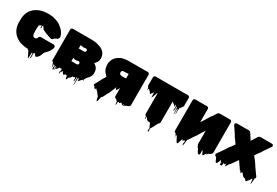

<svg xmlns="http://www.w3.org/2000/svg" viewBox="54 -1459 3686 2551"><g transform="rotate(30 1896.5 -183.5)"><path d="M597 -201Q603 -195 603 -187Q605 -174 599 -160.5Q593 -147 588 -137Q579 -118 567.5 -103.5Q556 -89 543 -75Q540 -72 535.5 -68Q531 -64 529 -62Q527 -61 524 -58Q524 -58 522 -56Q518 -49 515 -40Q512 -31 509 -23Q505 -15 501 -5Q497 5 492 13L486 21L485 22Q482 25 479.5 27.5Q477 30 474 32Q471 35 468.5 38Q466 41 462 44Q455 49 447 46.5Q439 44 434 37Q433 35 432.5 32.5Q432 30 430 29Q428 27 428 26Q424 24 419 19Q416 17 414 14Q412 12 412 12Q402 22 401.5 35Q401 48 403 62Q405 76 402 90Q402 93 398 99Q397 101 396 105.5Q395 110 394 108Q392 87 392 66.5Q392 46 390 25Q390 25 386 27Q385 27 384.5 27.5Q384 28 382 28Q379 28 378 29Q377 51 376.5 74.5Q376 98 374 121Q374 122 373 119.5Q372 117 370 116L366 109Q363 103 360 96.5Q357 90 354 84Q344 60 330 36Q325 27 320 20Q320 22 318 22Q317 23 314 17Q308 10 301 10Q172 7 95 -67L91 -71Q69 -94 53.5 -124.5Q38 -155 33 -192Q29 -210 29 -228Q29 -246 29 -265V-266Q29 -274 29 -282.5Q29 -291 30 -300Q30 -305 30.5 -310Q31 -315 32 -320Q32 -322 32 -325Q32 -328 33 -331Q33 -332 33.5 -333Q34 -334 34 -335Q39 -361 49 -384.5Q59 -408 73 -428Q75 -431 80 -436Q118 -482 177.5 -506Q237 -530 310 -530Q316 -530 322 -530Q328 -530 333 -529Q339 -531 344 -529L368 -526Q382 -528 391 -524L397 -521Q462 -507 504 -477.5Q546 -448 571 -413Q573 -410 575.5 -406.5Q578 -403 580 -399Q593 -380 599 -356Q600 -355 600 -353.5Q600 -352 601 -350Q605 -336 602 -327Q602 -326 601.5 -325.5Q601 -325 601 -325Q600 -321 598 -319.5Q596 -318 594 -316Q593 -315 592 -313.5Q591 -312 590 -310Q590 -310 588 -306Q586 -302 584 -300Q583 -299 582.5 -296Q582 -293 580 -294Q578 -296 578 -299.5Q578 -303 576 -305Q575 -306 572 -303Q570 -301 568 -295Q567 -292 566.5 -288.5Q566 -285 564 -285Q562 -285 562 -289.5Q562 -294 560 -295Q560 -296 556 -292Q552 -288 548 -286Q540 -279 530 -268.5Q520 -258 508 -259Q500 -259 492 -263Q484 -267 476 -269Q472 -271 466.5 -272Q461 -273 456 -275Q452 -277 447 -279.5Q442 -282 437 -283Q431 -285 424.5 -286.5Q418 -288 413 -291Q408 -293 403 -296Q398 -299 393 -301Q388 -304 382.5 -305.5Q377 -307 372 -309Q368 -311 366 -313Q358 -317 353 -327Q349 -334 345.5 -341.5Q342 -349 335 -353L329 -347Q333 -351 333 -353Q332 -353 328.5 -352Q325 -351 323 -350V-341Q324 -337 324.5 -333.5Q325 -330 325 -326Q327 -318 324 -315Q323 -312 320.5 -312Q318 -312 316 -312L315 -313Q313 -315 313 -320Q313 -325 314 -330.5Q315 -336 315 -341V-346Q315 -349 314.5 -349.5Q314 -350 314 -350Q313 -350 312 -349.5Q311 -349 310 -349Q306 -347 306 -347Q305 -346 301 -346Q300 -346 298.5 -347Q297 -348 296 -346Q295 -344 295 -338Q295 -332 292 -333Q287 -335 287 -340Q287 -345 288 -348Q286 -346 286 -346Q284 -342 284 -342Q283 -340 282 -337Q281 -334 280 -332Q277 -326 277 -318Q276 -313 275.5 -307Q275 -301 275 -295V-290Q275 -286 275 -281.5Q275 -277 274 -272Q274 -258 274 -246.5Q274 -235 275 -224V-218Q276 -216 276 -211Q276 -206 277 -204Q277 -201 277.5 -198.5Q278 -196 278 -193Q279 -192 279 -190.5Q279 -189 280 -187Q284 -174 292 -167Q294 -165 301 -163Q303 -162 307 -162Q311 -161 314 -161Q317 -161 321 -161Q323 -162 325.5 -162Q328 -162 330 -163Q333 -165 336.5 -167Q340 -169 342 -172Q343 -174 344 -175Q345 -176 346 -177L352 -191Q355 -200 363 -205Q365 -208 368.5 -208.5Q372 -209 371 -209Q375 -211 378 -211Q386 -213 398.5 -212Q411 -211 421 -211H552Q559 -211 566.5 -211.5Q574 -212 581 -211Q587 -209 590 -207L595 -204Q597 -202 597 -201Z M1229 -123Q1227 -114 1224 -105.5Q1221 -97 1216 -91Q1216 -91 1216 -90.5Q1216 -90 1215 -90Q1210 -79 1201.5 -69.5Q1193 -60 1182 -51Q1175 -43 1170 -33.5Q1165 -24 1159 -15Q1159 -12 1158 -10Q1157 -6 1158.5 2.5Q1160 11 1155 9Q1151 7 1151 2.5Q1151 -2 1152 -6Q1143 4 1133 13Q1123 22 1114 32Q1111 35 1108.5 38.5Q1106 42 1103 45Q1102 46 1101 47Q1100 48 1099 49Q1098 50 1096.5 51.5Q1095 53 1095 52Q1093 40 1093.5 35Q1094 30 1094 25Q1094 20 1089 10Q1086 13 1083 15H1082Q1080 17 1079 17Q1078 39 1077.5 67.5Q1077 96 1075 119Q1075 120 1073 122.5Q1071 125 1071 124Q1069 101 1069 68.5Q1069 36 1067 14Q1066 13 1065.5 12Q1065 11 1064 10H1063Q1059 10 1059 11Q1058 27 1057.5 43Q1057 59 1055 76Q1055 75 1051 75Q1047 75 1047 75Q1045 55 1045.5 49Q1046 43 1046 38.5Q1046 34 1040 20Q1036 22 1032 25.5Q1028 29 1023 32Q1021 33 1019 34Q1017 35 1015 33Q1007 25 1011.5 24Q1016 23 1019.5 25Q1023 27 1011 27H1009Q1009 28 1008.5 28.5Q1008 29 1008 29L999 44Q998 46 995 49Q993 53 991 55Q990 56 987.5 58Q985 60 983 62Q981 66 979 66Q978 66 977 65Q976 64 974 63Q972 64 971 66Q970 68 969 70Q967 74 964 80.5Q961 87 959 91Q959 92 956 98.5Q953 105 951 107Q949 109 947 107Q945 105 943 99Q939 87 939 85Q939 83 939.5 80Q940 77 936 64Q935 61 930 58Q924 52 917.5 53.5Q911 55 905 59Q903 60 901 62Q899 64 897 65Q894 68 891.5 70.5Q889 73 884 70Q877 65 873 58Q869 51 865 45Q865 44 864.5 43.5Q864 43 864 42Q863 41 862 40Q861 39 860 38L854 32Q850 37 849.5 44Q849 51 846 57Q846 61 843 61Q839 61 837.5 53.5Q836 46 835 48Q834 55 833.5 67.5Q833 80 833.5 88Q834 96 832 90Q820 75 824 61.5Q828 48 832.5 36Q837 24 825 14L819 8Q818 10 818 12.5Q818 15 817 17Q816 19 813.5 19Q811 19 809 20Q805 22 805 22Q804 20 803.5 17Q803 14 802 12L793 21Q789 27 785.5 33Q782 39 777 44L768 53Q765 59 764 58Q762 51 762 44.5Q762 38 760 32Q760 31 758 30.5Q756 30 756 31Q755 37 756.5 46Q758 55 758 62Q758 69 752 68Q743 66 746.5 53Q750 40 748 30Q748 29 747 29.5Q746 30 745 29Q742 29 741 28Q738 28 737 27Q736 27 735 26Q734 25 733 26Q732 35 735 49.5Q738 64 738.5 74.5Q739 85 730 82Q721 78 721 67.5Q721 57 724 44.5Q727 32 726 22Q726 22 723 22Q723 21 722.5 21Q722 21 722 21Q721 20 720 20Q719 20 718 19Q717 18 716 18Q715 18 714 17Q710 13 710 15Q709 21 710 32Q711 43 711.5 50Q712 57 706 54Q697 48 702 34Q707 20 702 10Q700 5 700.5 17Q701 29 698 34Q697 37 696 31.5Q695 26 694 23Q694 22 692 11Q690 0 689 0L682 -3Q676 -6 672 -11Q670 -13 668 -19Q667 -23 666.5 -27Q666 -31 666 -35Q666 -43 666.5 -51.5Q667 -60 667 -67V-469Q667 -475 666.5 -481.5Q666 -488 667 -495L668 -502Q669 -503 669 -504Q669 -505 670 -506Q672 -510 674 -511Q678 -516 684 -518Q686 -519 688.5 -519.5Q691 -520 695 -520H810Q822 -520 844 -520Q866 -520 891.5 -520.5Q917 -521 938 -520H951Q962 -520 972.5 -520Q983 -520 993 -519Q1011 -519 1030 -517.5Q1049 -516 1066 -511L1071 -509Q1109 -501 1136 -487Q1163 -473 1182 -452Q1189 -444 1194.5 -434.5Q1200 -425 1203 -415Q1206 -411 1207 -405Q1208 -399 1209 -394Q1212 -385 1212 -376Q1213 -368 1212.5 -360.5Q1212 -353 1211 -345Q1210 -327 1203 -316Q1201 -313 1199 -307Q1191 -293 1176 -276L1175 -275Q1172 -272 1170 -271Q1169 -270 1168 -269Q1167 -268 1166 -267L1174 -262Q1176 -261 1178.5 -259Q1181 -257 1188 -252Q1197 -245 1206 -235Q1214 -225 1220 -215Q1230 -197 1232 -168Q1234 -155 1232.5 -143.5Q1231 -132 1229 -123ZM891 -341V-326Q890 -313 889.5 -313Q889 -313 889.5 -318.5Q890 -324 892 -329.5Q894 -335 899 -332H961Q966 -332 970.5 -332Q975 -332 979 -333Q980 -334 982 -334Q990 -337 994 -343L996 -348Q997 -350 997 -357V-362Q995 -368 994 -370Q993 -372 989 -376Q988 -378 986 -378.5Q984 -379 982 -380Q977 -381 971.5 -380Q966 -379 961 -378Q954 -377 946.5 -376.5Q939 -376 931 -377Q925 -378 919 -379Q913 -380 907 -381Q909 -381 903 -381.5Q897 -382 895 -382Q895 -382 894.5 -382.5Q894 -383 891 -383ZM891 -137H961Q978 -137 987.5 -142Q997 -147 997 -162V-167Q995 -173 994 -175Q993 -177 989 -181Q983 -185 979 -185Q975 -185 970.5 -184.5Q966 -184 961 -183Q952 -181 943.5 -179.5Q935 -178 926 -179Q919 -179 912.5 -181Q906 -183 899 -185Q898 -186 897 -186Q896 -186 894 -187Q893 -188 892 -188Q891 -188 891 -188Z M1456 145Q1456 146 1454 151Q1452 156 1448 155Q1445 153 1442.5 147Q1440 141 1439 140Q1435 127 1433.5 114Q1432 101 1428 89Q1418 81 1410 69Q1403 58 1394.5 48.5Q1386 39 1376 29Q1372 24 1367.5 20Q1363 16 1358 12Q1353 9 1355.5 12.5Q1358 16 1359.5 20.5Q1361 25 1352 24Q1349 24 1349 18Q1349 17 1348.5 16.5Q1348 16 1348 16Q1348 16 1346 14Q1345 20 1347 26.5Q1349 33 1344 32Q1340 30 1341.5 22Q1343 14 1338 8Q1337 9 1337.5 16Q1338 23 1336 25Q1335 26 1334 22.5Q1333 19 1332 18Q1330 13 1328 8.5Q1326 4 1324 0Q1323 0 1322 -0.5Q1321 -1 1320 -1Q1319 -1 1317 -3Q1315 -3 1310 -8Q1306 -12 1306 -15Q1306 -18 1306 -20Q1306 -25 1309 -31L1349 -103Q1357 -120 1364.5 -135.5Q1372 -151 1381 -161Q1381 -162 1381.5 -162Q1382 -162 1382 -163L1394 -185Q1396 -187 1398 -193Q1399 -193 1399 -195Q1398 -194 1398 -193Q1398 -192 1396 -192Q1396 -192 1394 -194Q1392 -195 1389.5 -198Q1387 -201 1386 -202V-203L1383 -206Q1381 -208 1380 -210Q1380 -211 1378 -213Q1376 -215 1376 -215Q1374 -216 1372.5 -217.5Q1371 -219 1368 -222Q1365 -225 1362.5 -228Q1360 -231 1358 -234Q1352 -241 1349 -248Q1346 -253 1343.5 -258Q1341 -263 1339 -268Q1336 -274 1333 -283Q1329 -298 1327 -317Q1326 -325 1326 -332.5Q1326 -340 1326 -349Q1327 -374 1337 -400Q1342 -418 1349 -427Q1351 -430 1353 -433Q1355 -436 1356 -438Q1364 -449 1373 -458Q1376 -461 1381 -465.5Q1386 -470 1387 -471Q1388 -472 1388.5 -472Q1389 -472 1390 -473Q1398 -479 1406 -484Q1414 -489 1423 -493Q1431 -500 1445.5 -504.5Q1460 -509 1476 -512Q1493 -516 1511.5 -518Q1530 -520 1550 -520H1638Q1657 -521 1676 -520.5Q1695 -520 1714 -520H1798Q1804 -520 1810.5 -520.5Q1817 -521 1823 -521H1834Q1839 -521 1843 -521Q1847 -521 1851 -519Q1858 -517 1863 -510Q1867 -506 1869 -497Q1870 -493 1869.5 -487.5Q1869 -482 1869 -477Q1870 -461 1869.5 -441.5Q1869 -422 1869 -405V-51Q1869 -45 1869.5 -38.5Q1870 -32 1869 -26Q1869 -18 1864 -11Q1862 -8 1859 -6Q1857 -4 1852 -2Q1848 0 1843.5 2Q1839 4 1834 6Q1833 7 1831.5 7Q1830 7 1828 8Q1825 10 1819 12Q1817 14 1815 14Q1811 15 1806.5 17.5Q1802 20 1798 22Q1797 23 1796 23Q1795 23 1794 24Q1792 26 1792 26Q1796 34 1783 30Q1780 29 1780.5 24.5Q1781 20 1781 16Q1781 15 1782 15Q1782 10 1779 10Q1774 11 1775 18.5Q1776 26 1774 31Q1773 32 1771.5 31.5Q1770 31 1769 31Q1764 30 1759 25Q1749 14 1749.5 13Q1750 12 1740 8Q1735 13 1729.5 19Q1724 25 1716 25Q1709 26 1710 23Q1711 20 1710 13Q1708 15 1708 15Q1703 21 1697 26Q1695 34 1695 42.5Q1695 51 1693 59Q1692 62 1691.5 67Q1691 72 1688 71Q1684 69 1684.5 64Q1685 59 1684 55Q1683 47 1682.5 38.5Q1682 30 1680 23L1670 13Q1666 7 1660 3Q1657 0 1652 0L1644 -3Q1643 -5 1641.5 -6Q1640 -7 1638 -8Q1631 -15 1630 -23Q1629 -31 1629.5 -39.5Q1630 -48 1630 -55V-115Q1630 -122 1629.5 -129Q1629 -136 1630 -143L1626 -151Q1625 -148 1624.5 -144.5Q1624 -141 1622 -138Q1621 -135 1621 -129.5Q1621 -124 1619 -126Q1616 -128 1616 -133Q1615 -130 1614 -127Q1613 -124 1611 -121L1606 -112Q1600 -106 1601.5 -105.5Q1603 -105 1602 -105Q1601 -105 1596 -104Q1593 -104 1588 -112Q1585 -118 1584.5 -120Q1584 -122 1584 -125V-132Q1584 -134 1583.5 -135.5Q1583 -137 1583 -138Q1582 -136 1581 -133.5Q1580 -131 1579 -129L1574 -117Q1573 -114 1572 -111Q1571 -108 1569 -105Q1568 -103 1567 -100Q1566 -97 1564 -95Q1564 -93 1562 -89Q1555 -73 1548.5 -55Q1542 -37 1534 -22L1530 -15Q1530 -14 1529.5 -13.5Q1529 -13 1529 -12Q1527 -8 1524 -5.5Q1521 -3 1519 -1Q1517 5 1516 7L1513 14Q1512 15 1512 16Q1512 17 1511 19Q1509 24 1506.5 29Q1504 34 1501 39Q1498 46 1495 52.5Q1492 59 1487 64Q1484 69 1481 72Q1478 75 1476 77L1471 82Q1470 86 1469 90Q1468 94 1467 98Q1465 110 1463 122Q1461 134 1456 145ZM1620 -300 1635 -304V-371H1627Q1623 -371 1618.5 -370.5Q1614 -370 1609 -369Q1597 -368 1585 -368Q1573 -368 1562 -367Q1556 -367 1549.5 -366Q1543 -365 1538 -360Q1530 -350 1530 -336Q1530 -331 1531 -328Q1533 -318 1540 -310Q1545 -306 1549 -304Q1561 -300 1578 -300ZM1602 -105Q1602 -105 1602 -105Z M2485 -395Q2485 -389 2485.5 -382.5Q2486 -376 2485 -370Q2485 -365 2484 -363Q2483 -362 2483 -361Q2483 -360 2482 -359Q2484 -361 2480.5 -357Q2477 -353 2478 -354Q2477 -353 2476 -352Q2475 -351 2474 -350Q2474 -350 2473.5 -349.5Q2473 -349 2472 -349Q2472 -349 2471.5 -348.5Q2471 -348 2470 -348Q2469 -346 2468.5 -343Q2468 -340 2466 -338Q2464 -332 2462 -328Q2461 -326 2460.5 -321.5Q2460 -317 2458 -319Q2456 -321 2456 -328Q2455 -327 2454 -326Q2453 -325 2452 -324Q2450 -322 2450 -322Q2449 -321 2448 -320.5Q2447 -320 2446 -319Q2445 -306 2444.5 -293Q2444 -280 2442 -267Q2442 -260 2442 -246Q2442 -232 2441.5 -223Q2441 -214 2438 -221Q2433 -238 2434.5 -256.5Q2436 -275 2434 -292Q2434 -294 2433 -292Q2432 -290 2431 -290Q2430 -289 2429 -289.5Q2428 -290 2427 -290Q2426 -291 2424.5 -294Q2423 -297 2423 -295Q2421 -275 2422.5 -254Q2424 -233 2419 -213Q2417 -206 2416.5 -215.5Q2416 -225 2416 -239.5Q2416 -254 2415 -262Q2414 -278 2414 -284Q2414 -290 2413.5 -296Q2413 -302 2409 -317Q2409 -317 2408.5 -316.5Q2408 -316 2407 -316L2404 -313Q2403 -297 2402.5 -281Q2402 -265 2400 -249Q2400 -248 2398 -246Q2396 -244 2395 -245Q2388 -260 2390 -272Q2392 -284 2394 -295.5Q2396 -307 2386 -322L2380 -333Q2378 -323 2378 -313.5Q2378 -304 2376 -294Q2375 -292 2374 -296.5Q2373 -301 2372 -303Q2371 -306 2368.5 -309Q2366 -312 2364 -315Q2360 -321 2349 -327.5Q2338 -334 2329 -341Q2321 -357 2321 -357Q2321 -357 2323.5 -349.5Q2326 -342 2325 -337Q2326 -331 2325.5 -325Q2325 -319 2325 -312V-31Q2325 -28 2325 -24.5Q2325 -21 2324 -18L2321 -12L2318 -9Q2317 -8 2316.5 -7Q2316 -6 2314 -5Q2314 -5 2313.5 -4.5Q2313 -4 2312 -4Q2312 -4 2311.5 -3.5Q2311 -3 2310 -3Q2309 0 2303 7L2302 8Q2301 9 2298.5 14.5Q2296 20 2292 25Q2290 29 2287.5 34Q2285 39 2283 44L2274 63Q2273 65 2272 67Q2271 69 2269 71Q2262 86 2252 103Q2246 111 2243 112Q2242 120 2244 133Q2246 146 2246.5 155.5Q2247 165 2238 163Q2230 161 2230 151.5Q2230 142 2232.5 130.5Q2235 119 2234 110Q2233 109 2233 108Q2232 108 2231.5 107.5Q2231 107 2231 107L2226 99Q2226 99 2226 98.5Q2226 98 2225 98Q2225 97 2224.5 96.5Q2224 96 2224 95Q2222 91 2222 90Q2218 79 2213.5 69Q2209 59 2203 50Q2202 49 2201 48Q2200 47 2199 46Q2196 44 2193 44Q2190 44 2187 45Q2184 48 2179 48Q2172 48 2165 43.5Q2158 39 2153 34L2145 26Q2140 19 2135.5 11.5Q2131 4 2123 0Q2122 9 2125.5 22.5Q2129 36 2121 35Q2113 34 2115.5 21.5Q2118 9 2114 -1L2108 -4Q2096 -13 2096 -28Q2095 -39 2095.5 -50Q2096 -61 2096 -70V-329L2092 -345Q2092 -344 2088 -334.5Q2084 -325 2084 -325Q2080 -312 2075 -298.5Q2070 -285 2065 -271Q2061 -262 2057 -256Q2056 -254 2054.5 -251Q2053 -248 2053 -249Q2051 -268 2051 -287Q2051 -306 2049 -325Q2049 -324 2044 -324Q2042 -320 2040 -316Q2038 -312 2035 -308Q2031 -299 2022 -294Q2022 -293 2017.5 -286.5Q2013 -280 2013 -280Q2009 -278 2009 -284Q2006 -291 2006.5 -291.5Q2007 -292 2007 -293Q2007 -294 2001 -301L1983 -319Q1980 -322 1977 -325.5Q1974 -329 1967 -333Q1965 -335 1963 -335Q1961 -330 1961.5 -322.5Q1962 -315 1958 -310Q1957 -308 1956.5 -314Q1956 -320 1954 -324L1951 -337Q1950 -339 1949.5 -342Q1949 -345 1948 -348Q1940 -354 1937 -364Q1936 -366 1936 -370Q1935 -378 1935.5 -385Q1936 -392 1936 -399V-493Q1936 -508 1949 -516Q1949 -516 1949.5 -516.5Q1950 -517 1951 -517Q1953 -519 1955.5 -519Q1958 -519 1960 -520H2426Q2431 -520 2436 -520.5Q2441 -521 2446 -521Q2452 -521 2458 -520.5Q2464 -520 2469 -518Q2473 -516 2474 -515Q2480 -512 2483 -503Q2485 -499 2485 -495Q2486 -491 2486 -487Q2486 -483 2486 -479Q2485 -458 2485 -437Q2485 -416 2485 -395Z M3132 -60Q3132 -53 3132.5 -46.5Q3133 -40 3132 -33V-24Q3131 -15 3126 -9L3120 -3Q3116 0 3110.5 3Q3105 6 3101 9Q3098 11 3095 13.5Q3092 16 3089 19Q3088 20 3087 22Q3086 24 3085 23Q3078 12 3081.5 12.5Q3085 13 3088 15.5Q3091 18 3081 15H3080H3079Q3079 15 3077 17Q3076 20 3075.5 23.5Q3075 27 3073 31Q3072 33 3071.5 36Q3071 39 3069 41Q3067 43 3065 41Q3063 38 3063 34Q3063 30 3061 27Q3059 28 3057 30Q3054 33 3052 37Q3047 44 3043.5 51.5Q3040 59 3035 66Q3034 67 3033 68.5Q3032 70 3030 71Q3028 73 3025 73Q3021 73 3018 68Q3017 66 3016 64Q3015 62 3014 61Q3008 50 3003.5 39Q2999 28 2994 18Q2990 18 2990 18Q2986 33 2988.5 49Q2991 65 2990 76.5Q2989 88 2974 90Q2967 91 2962.5 87Q2958 83 2954 77Q2946 65 2940 51.5Q2934 38 2927 25L2921 17Q2920 15 2919.5 12Q2919 9 2917 10Q2915 13 2915 20.5Q2915 28 2913 25Q2910 18 2911 10.5Q2912 3 2910 -4Q2906 -8 2904 -11Q2902 -15 2901 -16Q2901 -17 2900.5 -17.5Q2900 -18 2900 -19Q2899 -22 2899 -25.5Q2899 -29 2899 -33Q2898 -45 2898.5 -57Q2899 -69 2899 -80V-230Q2895 -223 2890 -215.5Q2885 -208 2880 -200L2852 -158Q2845 -145 2838 -132.5Q2831 -120 2823 -109Q2821 -106 2819 -103Q2817 -100 2815 -98Q2811 -92 2807 -87Q2803 -82 2799 -77L2792 -66Q2785 -54 2777.5 -41.5Q2770 -29 2759 -15Q2756 -11 2752 -8Q2751 -7 2750 -6Q2749 -5 2748 -4Q2744 10 2743 25Q2742 40 2740 54Q2739 59 2738 65Q2737 71 2735 77Q2734 81 2733 89Q2732 97 2731 93Q2722 82 2722.5 71Q2723 60 2726.5 50.5Q2730 41 2730.5 33.5Q2731 26 2721 22Q2719 24 2716 26Q2713 28 2711 30Q2707 33 2703.5 35Q2700 37 2695 37Q2694 37 2693 37.5Q2692 38 2691 37Q2690 32 2690 26Q2690 20 2689 15Q2687 18 2685 26Q2680 41 2675 56Q2670 71 2665 86Q2664 90 2660.5 97.5Q2657 105 2651 105Q2648 105 2647 104Q2643 102 2640.5 97.5Q2638 93 2636 90Q2634 86 2632 82.5Q2630 79 2628 76Q2625 70 2621.5 64.5Q2618 59 2616 53Q2612 45 2608.5 37Q2605 29 2600 22Q2598 20 2596 18.5Q2594 17 2592 16Q2587 19 2586.5 32Q2586 45 2586.5 55Q2587 65 2584 59Q2583 57 2584 43.5Q2585 30 2583 18Q2583 21 2580 23Q2577 25 2577 20Q2577 15 2576 12Q2575 9 2574 6.5Q2573 4 2572 1Q2571 1 2570 0.5Q2569 0 2567 0Q2566 0 2565.5 -0.5Q2565 -1 2563 -1Q2555 -4 2550 -11Q2548 -13 2546 -19Q2544 -26 2544.5 -35Q2545 -44 2545 -51V-405Q2545 -423 2544.5 -447Q2544 -471 2545 -493Q2545 -504 2553 -512Q2555 -514 2557.5 -516Q2560 -518 2564 -519Q2569 -521 2574.5 -520.5Q2580 -520 2585 -520H2723Q2730 -520 2738 -520.5Q2746 -521 2753 -520Q2756 -520 2759 -519Q2762 -518 2765 -516Q2767 -515 2769 -513Q2772 -512 2773 -509Q2775 -507 2775 -505Q2777 -501 2777.5 -497Q2778 -493 2778 -490V-290L2816 -348Q2817 -349 2819 -353Q2827 -367 2836 -382Q2845 -397 2854 -411L2865 -428Q2877 -445 2885 -453Q2885 -454 2885.5 -454.5Q2886 -455 2886 -455L2892 -465L2908 -490Q2914 -500 2922 -510Q2927 -514 2931.5 -516.5Q2936 -519 2942 -520H3105Q3109 -520 3115 -518Q3116 -518 3116.5 -517.5Q3117 -517 3118 -517Q3126 -513 3129 -505Q3132 -501 3132 -495Q3133 -488 3132.5 -480Q3132 -472 3132 -465Z M3789 -26V-20Q3788 -18 3788 -16Q3788 -14 3786 -12L3785 -11Q3785 -11 3779 -5Q3778 7 3777.5 19.5Q3777 32 3775 45Q3774 52 3773.5 60Q3773 68 3771 76Q3771 78 3770.5 81.5Q3770 85 3768 84Q3765 81 3764.5 77Q3764 73 3764 69Q3761 52 3761.5 42.5Q3762 33 3757 17Q3754 20 3753 19Q3751 15 3751 13Q3750 13 3750 13.5Q3750 14 3750 14Q3749 16 3747 18.5Q3745 21 3743 24L3739 31Q3733 45 3723 56L3721 58Q3718 61 3714 63Q3710 68 3705.5 76Q3701 84 3693 84Q3685 84 3680 74.5Q3675 65 3669 61Q3666 59 3663 59.5Q3660 60 3657 59Q3654 58 3651 56.5Q3648 55 3645 54Q3641 52 3640.5 52.5Q3640 53 3637 51Q3634 49 3631.5 46Q3629 43 3627 41Q3620 33 3613.5 23.5Q3607 14 3597 7Q3596 8 3589 6Q3588 7 3588 18.5Q3588 30 3580 26Q3576 24 3573 18.5Q3570 13 3568 9L3565 3L3559 0Q3559 2 3559.5 4.5Q3560 7 3555 1L3552 -6Q3548 -10 3547 -12Q3546 -14 3543.5 -16.5Q3541 -19 3542 -18Q3542 -19 3541 -19L3534 -31Q3533 -32 3531 -34.5Q3529 -37 3530 -36L3529 -37Q3527 -42 3525 -45Q3523 -48 3521 -49Q3520 -51 3519.5 -52Q3519 -53 3518 -54Q3514 -59 3510 -65Q3506 -71 3502 -77Q3497 -85 3492 -92Q3487 -99 3482 -106L3479 -111L3477 -114L3463 -94Q3461 -92 3459 -88L3420 -33Q3418 -31 3418 -30Q3416 -28 3414 -24Q3411 -20 3408 -15.5Q3405 -11 3401 -8Q3399 -7 3397 -5Q3396 -5 3394 -3Q3389 4 3384 12Q3379 20 3374 28Q3373 32 3370 35Q3369 36 3368 39Q3367 42 3366 40Q3362 36 3360 34Q3364 39 3367.5 45Q3371 51 3358 46Q3351 43 3353.5 32Q3356 21 3354 13Q3349 16 3346 21Q3343 26 3338 30Q3337 33 3334 34Q3331 37 3330 36Q3329 32 3329 28Q3329 24 3328 20Q3328 20 3327.5 20.5Q3327 21 3326 21Q3326 22 3322.5 24Q3319 26 3319 27Q3317 36 3317 45.5Q3317 55 3315 64Q3314 66 3309 66Q3304 66 3302 66Q3298 66 3298 66Q3298 70 3290 67Q3281 63 3285 50Q3289 37 3287 27Q3287 26 3285.5 25Q3284 24 3284 25Q3281 34 3281 39Q3280 35 3279.5 30.5Q3279 26 3277 20Q3277 18 3275 18Q3272 19 3272 14Q3269 10 3265 7Q3264 9 3264 12Q3264 15 3263 18Q3262 21 3261 24.5Q3260 28 3259 31Q3258 34 3257 37Q3256 40 3255 43Q3252 50 3246.5 60.5Q3241 71 3231 71Q3224 70 3220.5 63.5Q3217 57 3215 53Q3210 41 3205 29Q3200 17 3194 5Q3193 8 3191 8Q3189 9 3189 4Q3187 2 3187 0Q3186 0 3185.5 -0.5Q3185 -1 3183 -1L3174 -7L3172 -9Q3167 -15 3167 -24Q3167 -29 3169 -33Q3171 -37 3174 -41L3179 -49L3184 -55Q3186 -59 3188.5 -62.5Q3191 -66 3194 -69Q3194 -71 3197 -74L3243 -140Q3246 -144 3248.5 -148.5Q3251 -153 3253 -157Q3261 -171 3269.5 -183Q3278 -195 3286 -205Q3288 -208 3291 -211Q3294 -214 3297 -217Q3299 -220 3301 -222.5Q3303 -225 3304 -227L3321 -251Q3321 -251 3321 -251.5Q3321 -252 3322 -252L3327 -259Q3327 -261 3328.5 -262.5Q3330 -264 3331 -265Q3331 -266 3333 -268Q3335 -270 3333 -268L3327 -277Q3326 -279 3324 -281L3302 -314Q3295 -321 3289 -330Q3285 -335 3281.5 -340.5Q3278 -346 3274 -352L3260 -376Q3258 -380 3256 -383L3213 -447Q3212 -449 3211 -451Q3210 -453 3208 -454L3193 -476Q3191 -481 3189 -483Q3185 -489 3185 -496Q3185 -500 3186 -501Q3186 -504 3188 -508Q3189 -510 3190 -511Q3191 -512 3192 -513Q3195 -515 3198.5 -517Q3202 -519 3206 -520Q3213 -522 3220 -521.5Q3227 -521 3234 -520H3356Q3367 -520 3380 -521Q3393 -522 3404 -518Q3409 -517 3413 -514Q3417 -511 3418 -509L3421 -506L3429 -495Q3431 -492 3432.5 -489.5Q3434 -487 3435 -485L3441 -476Q3447 -466 3453 -457Q3459 -448 3465 -439Q3470 -430 3471.5 -429.5Q3473 -429 3478 -417L3482 -412L3486 -419Q3488 -421 3489.5 -423Q3491 -425 3492 -427Q3493 -429 3494.5 -431Q3496 -433 3497 -435L3514 -462Q3516 -464 3518 -467Q3520 -470 3521 -472Q3523 -475 3525 -478.5Q3527 -482 3529 -485L3539 -501Q3541 -504 3543 -506Q3545 -508 3549 -512Q3552 -514 3556.5 -516.5Q3561 -519 3567 -520Q3575 -521 3584 -520.5Q3593 -520 3600 -520H3715Q3720 -520 3733 -520.5Q3746 -521 3755 -519Q3760 -518 3762 -515Q3764 -514 3764.5 -513Q3765 -512 3766 -511Q3769 -508 3769.5 -505Q3770 -502 3770 -502Q3771 -500 3771 -497Q3771 -494 3771 -492Q3770 -489 3769 -487Q3768 -485 3767 -483L3758 -471Q3757 -468 3755 -465Q3753 -462 3751 -460L3740 -443L3738 -441L3698 -383Q3697 -382 3696.5 -380Q3696 -378 3694 -376Q3687 -363 3678.5 -349.5Q3670 -336 3661 -326Q3660 -323 3657.5 -320.5Q3655 -318 3653 -316L3648 -310Q3644 -303 3639 -296Q3634 -289 3629 -282Q3630 -283 3626 -277.5Q3622 -272 3622 -272L3621 -267Q3622 -267 3623 -265.5Q3624 -264 3623 -265L3631 -253L3635 -248Q3650 -226 3666 -208Q3677 -194 3687 -178.5Q3697 -163 3707 -147L3753 -82Q3763 -71 3768 -60Q3770 -58 3772 -55.5Q3774 -53 3776 -50Q3778 -47 3781.5 -43.5Q3785 -40 3786 -36Q3789 -32 3789 -26Z"/></g></svg>

Font: Rubik Wet Paint
Style: Regular
Weight: 400
Designer: Hubert and Fischer, NaN
Foundry: Hubert and Fischer, NaN
Version: Version 2.200